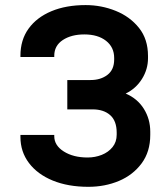

<svg xmlns="http://www.w3.org/2000/svg" viewBox="-20 -720 655 748"><path d="M313.5 -700.2Q375 -700.2 430.7 -677.7Q486.3 -655.3 521.5 -611.3Q556.6 -567.4 556.6 -502V-493.2Q556.6 -450.2 533.2 -412.6Q509.8 -375 469.7 -355.5Q515.6 -335.9 540.5 -295.9Q565.4 -255.9 565.4 -207V-194.3Q565.4 -128.9 531.7 -83.5Q498 -38.1 443.4 -15.1Q388.7 7.8 324.2 7.8Q245.1 7.8 185.5 -16.6Q126 -41 92.8 -85Q59.6 -128.9 59.6 -186.5V-194.3H191.4V-189.5Q191.4 -153.3 228.5 -129.9Q265.6 -106.4 321.3 -106.4Q350.6 -106.4 376.5 -116.7Q402.3 -127 418.5 -147Q434.6 -167 434.6 -195.3V-203.1Q434.6 -249 409.2 -271.5Q383.8 -293.9 340.8 -293.9H242.2V-408.2H333Q372.1 -408.2 398.4 -428.2Q424.8 -448.2 424.8 -488.3V-494.1Q424.8 -536.1 393.1 -561Q361.3 -585.9 308.6 -585.9Q257.8 -585.9 224.6 -564Q191.4 -542 191.4 -502.9V-498H59.6V-502.9Q59.6 -564.5 91.3 -608.4Q123 -652.3 180.2 -676.3Q237.3 -700.2 313.5 -700.2Z"/></svg>

Font: DINish
Style: Bold
Weight: 700
Designer: Bert Driehuis
Foundry: Playbeing
Version: Version 3.008; git-95204e4c-release